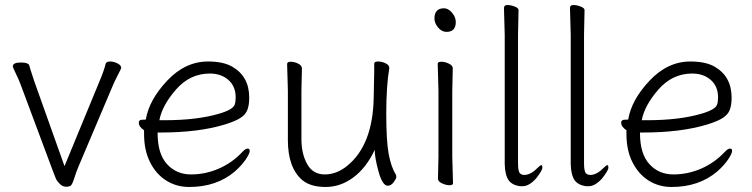

<svg xmlns="http://www.w3.org/2000/svg" viewBox="-20 -729 2995 765"><path d="M31 -464Q31 -480 62.5 -480Q94 -480 97 -467.5Q100 -455 106 -437.5Q112 -420 117 -404L237 -67L376 -404Q394 -446 401 -475Q404 -484 418.5 -484Q433 -484 448 -476.5Q463 -469 463 -458Q463 -456 449.5 -430Q436 -404 429 -387L293 -66Q284 -45 276 -19.5Q268 6 262 10.5Q256 15 242.5 15Q229 15 217 2.5Q205 -10 202 -19Q199 -28 191 -47L63 -390Q57 -407 44 -434Q31 -461 31 -464Z M608 -201V-198Q608 -116 645.5 -75Q683 -34 741 -34Q799 -34 852.5 -57.5Q906 -81 946 -124Q958 -137 966.5 -137Q975 -137 975 -127.5Q975 -118 960 -95Q945 -72 916 -46Q843 16 734 16Q683 16 642.5 -9.5Q602 -35 578 -82.5Q554 -130 554 -195V-210Q533 -224 533 -240Q533 -252 547 -252Q561 -252 561 -253Q574 -331 646 -407.5Q718 -484 809 -484Q870 -484 906 -463Q973 -424 973 -340Q973 -311 966 -292Q959 -273 938.5 -259.5Q918 -246 876 -233Q771 -201 620 -201ZM636 -250Q765 -250 853 -276Q908 -292 915 -312Q919 -323 919 -341Q919 -385 890 -410.5Q861 -436 816 -436Q737 -436 681.5 -372.5Q626 -309 615 -250Z M1183 -456 1181 -368V-175Q1181 -116 1204 -75Q1227 -34 1274 -34Q1321 -34 1363 -68Q1466 -151 1469 -342Q1471 -418 1471 -442V-475Q1471 -484 1486 -484Q1501 -484 1516 -477Q1531 -470 1531 -459V-457Q1519 -385 1519 -277Q1519 -169 1528.5 -116.5Q1538 -64 1557 -34Q1559 -30 1559 -23.5Q1559 -17 1548.5 -3Q1538 11 1525 11Q1504 11 1488.5 -44.5Q1473 -100 1473 -132Q1440 -61 1388.5 -22.5Q1337 16 1277.5 16Q1218 16 1185 -11Q1127 -60 1127 -171V-368L1124 -474Q1124 -483 1138.5 -483Q1153 -483 1168 -475.5Q1183 -468 1183 -456Z M1711 -655Q1711 -696 1749 -696Q1766 -696 1781 -678.5Q1796 -661 1796 -641Q1796 -602 1759 -602Q1740 -602 1725.5 -619.5Q1711 -637 1711 -655ZM1725 -17 1727 -105V-368L1724 -475Q1724 -483 1738.5 -483Q1753 -483 1768.5 -475.5Q1784 -468 1784 -457L1782 -368V-105L1785 1Q1785 9 1771 9Q1757 9 1741 1.5Q1725 -6 1725 -17Z M2051 -39Q2058 -32 2069 -32H2071Q2096 -33 2124 -62Q2133 -71 2137 -71Q2141 -71 2141 -60.5Q2141 -50 2116 -18Q2088 13 2062 13H2052Q2022 9 2007 -10Q1992 -32 1991 -75V-590L1988 -697Q1988 -709 2001.5 -709Q2015 -709 2030.5 -703Q2046 -697 2046 -689L2044 -590V-78Q2044 -48 2051 -39Z M2314 -39Q2321 -32 2332 -32H2334Q2359 -33 2387 -62Q2396 -71 2400 -71Q2404 -71 2404 -60.5Q2404 -50 2379 -18Q2351 13 2325 13H2315Q2285 9 2270 -10Q2255 -32 2254 -75V-590L2251 -697Q2251 -709 2264.5 -709Q2278 -709 2293.5 -703Q2309 -697 2309 -689L2307 -590V-78Q2307 -48 2314 -39Z M2530 -201V-198Q2530 -116 2567.5 -75Q2605 -34 2663 -34Q2721 -34 2774.5 -57.5Q2828 -81 2868 -124Q2880 -137 2888.5 -137Q2897 -137 2897 -127.5Q2897 -118 2882 -95Q2867 -72 2838 -46Q2765 16 2656 16Q2605 16 2564.5 -9.5Q2524 -35 2500 -82.5Q2476 -130 2476 -195V-210Q2455 -224 2455 -240Q2455 -252 2469 -252Q2483 -252 2483 -253Q2496 -331 2568 -407.5Q2640 -484 2731 -484Q2792 -484 2828 -463Q2895 -424 2895 -340Q2895 -311 2888 -292Q2881 -273 2860.5 -259.5Q2840 -246 2798 -233Q2693 -201 2542 -201ZM2558 -250Q2687 -250 2775 -276Q2830 -292 2837 -312Q2841 -323 2841 -341Q2841 -385 2812 -410.5Q2783 -436 2738 -436Q2659 -436 2603.5 -372.5Q2548 -309 2537 -250Z"/></svg>

Font: LXGW WenKai Lite Light
Style: Regular
Weight: 300
Designer: LXGW / Fontworks Inc.
Foundry: LXGW / Fontworks Inc.
Version: Version 1.511; March 25, 2025